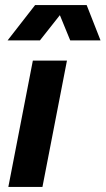

<svg xmlns="http://www.w3.org/2000/svg" viewBox="-20 -740 418 760"><path d="M13 0H148L245 -500H110ZM10 -580H138L217 -680L258 -580H378L323 -720H119Z"/></svg>

Font: Uncut Sans
Style: Bold Italic
Weight: 700
Italic angle: -11°
Designer: Kasper Nordkvist
Foundry: UNCUT.wtf
Version: Version 1.304;Glyphs 3.2 (3246)